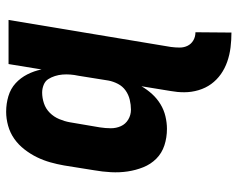

<svg xmlns="http://www.w3.org/2000/svg" viewBox="-96 -472 791 640"><g transform="rotate(-90 300.0 -152.5)"><path d="M511 223Q486 223 461.5 220Q437 217 414 209Q391 201 372 187.5Q353 174 339.5 155.5Q326 137 319 113.5Q312 90 312 66V65Q312 54 313 43Q314 32 316 21L332 -77Q321 -58 306 -41.5Q291 -25 272 -13.5Q253 -2 231.5 3Q210 8 190 8Q161 8 135 -0.5Q109 -9 90.5 -27.5Q72 -46 62 -71Q52 -96 48 -123Q44 -150 45.5 -178.5Q47 -207 52 -235L68 -335Q72 -358 78.5 -381Q85 -404 95.5 -425.5Q106 -447 121.5 -467Q137 -487 157 -501Q177 -515 200.5 -521.5Q224 -528 247 -528Q274 -528 299 -520.5Q324 -513 342 -496.5Q360 -480 371.5 -457.5Q383 -435 388 -410L406 -520H553L463 21Q461 36 461 50.5Q461 65 467 77Q473 89 485 96Q497 103 512 103ZM254 -112Q270 -112 287 -116Q304 -120 318 -130Q332 -140 340 -155.5Q348 -171 351 -187L367 -287Q370 -301 371 -314Q372 -327 371 -340Q370 -353 366 -365.5Q362 -378 355.5 -388Q349 -398 336.5 -403Q324 -408 311 -408Q293 -408 275 -402Q257 -396 243.5 -382.5Q230 -369 222.5 -351Q215 -333 212 -316L195 -216Q192 -197 192 -179Q192 -161 199 -145.5Q206 -130 221 -121Q236 -112 254 -112Z"/></g></svg>

Font: Iosevka Heavy Extended Oblique
Style: Regular
Weight: 900
Width: 7
Italic angle: -9°
Monospace: yes
Designer: Belleve Invis
Foundry: Belleve Invis
Version: Version 32.5.0; ttfautohint (v1.8.4)